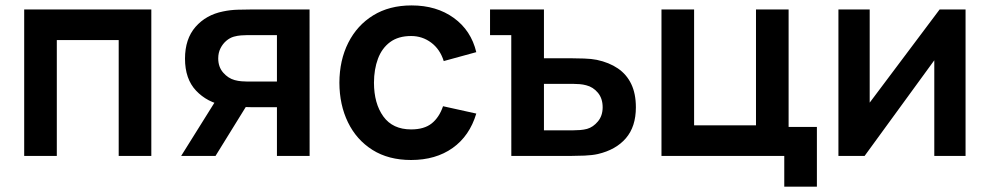

<svg xmlns="http://www.w3.org/2000/svg" viewBox="-20 -575 3650 708"><path d="M69.2 0V-540H538V0H417.7V-427.2H189.5V0Z M1001.2 0V-179.8H904.3Q886.2 -179.8 858.4 -180.9Q830.7 -181.9 806.5 -186.2Q743.9 -197.5 703 -240.7Q662.2 -283.8 662.2 -358.7Q662.2 -431.5 701 -475.9Q739.9 -520.3 802.5 -532.8Q828.8 -538.4 856.5 -539.2Q884.2 -540 902.7 -540H1121.5L1121.7 0ZM648 0 777.2 -206.7H902.5L774.7 0ZM892.2 -274.3H1001.2V-445.5H892.2Q882.3 -445.5 868.9 -444.5Q855.5 -443.5 842.2 -439.8Q827.5 -435.6 814.4 -424.5Q801.3 -413.3 793 -396.8Q784.7 -380.3 784.7 -359.7Q784.7 -328.2 803 -307.2Q821.2 -286.3 845.3 -279.7Q857.8 -276.3 870.3 -275.3Q882.9 -274.3 892.2 -274.3Z M1496 15Q1412.6 15 1353.5 -22.2Q1294.4 -59.5 1263.1 -124Q1231.8 -188.4 1231.5 -270Q1231.8 -352.8 1264.2 -417.2Q1296.6 -481.6 1356.1 -518.3Q1415.6 -555 1497.7 -555Q1589.8 -555 1653.5 -508.8Q1717.2 -462.7 1736.3 -382.7L1616.3 -349.8Q1602.6 -393.5 1570 -417.8Q1537.4 -442.2 1496 -442.2Q1448.8 -442.2 1418.5 -419.8Q1388.2 -397.3 1373.7 -358.4Q1359.2 -319.5 1359 -270Q1359.2 -192.9 1393.7 -145.4Q1428.2 -97.8 1496 -97.8Q1544.2 -97.8 1571.9 -119.9Q1599.6 -142 1613.7 -183.3L1736.3 -156.2Q1711.6 -73.7 1649.1 -29.3Q1586.6 15 1496 15Z M1865.5 0 1865.3 -445.5H1787V-540H1985.8V-360.2H2082.7Q2105.4 -360.2 2133.6 -359.2Q2161.8 -358.2 2180.8 -354.3Q2226.4 -344.6 2258.6 -322.6Q2290.8 -300.6 2307.8 -265Q2324.8 -229.5 2324.8 -179.3Q2324.8 -108 2287.9 -65.2Q2251 -22.4 2184.5 -7Q2164.8 -2.5 2135.9 -1.2Q2107 0 2084.3 0ZM1985.8 -94.5H2094.8Q2105.8 -94.5 2119.2 -95.5Q2132.8 -96.5 2145 -99.8Q2167.4 -106.2 2184.9 -127.3Q2202.3 -148.3 2202.3 -179.3Q2202.3 -212.1 2184.7 -233.1Q2167.1 -254.2 2141.8 -260.5Q2130 -263.7 2117.7 -264.7Q2105.3 -265.7 2094.8 -265.7H1985.8Z M2872 113.3V0H2419.2V-540H2539.5V-112.8H2767.7V-540H2888V-107H2992.3V113.3Z M3540.5 -540V0H3425.2V-352.7L3168.2 0H3071.7V-540H3187V-196.5L3444.8 -540Z"/></svg>

Font: Manrope ExtraLight
Style: Regular
Weight: 200
Designer: Mikhail Sharanda
Foundry: Mikhail Sharanda
Version: Version 4.505